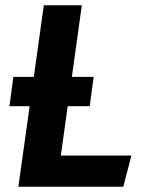

<svg xmlns="http://www.w3.org/2000/svg" viewBox="-20 -712 557 732"><path d="M481 -119 450 0H50L93 -307H16L31 -419H109L147 -692H292L254 -419H337L322 -307H238L212 -119Z"/></svg>

Font: Fira Sans SemiBold
Style: Italic
Weight: 600
Italic angle: -8°
Designer: bBox Type GmbH & Carrois Corporate GbR & Edenspiekermann AG
Foundry: bBox Type GmbH & Carrois Corporate GbR & Edenspiekermann AG
Version: Version 4.301